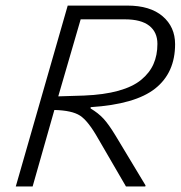

<svg xmlns="http://www.w3.org/2000/svg" viewBox="-20 -675 654 695"><path d="M506.8 -3.9 505.9 0H436L335 -173.8Q298.8 -237.8 269.5 -256.6Q240.2 -275.4 176.8 -276.9L98.1 0H37.1L225.1 -654.8H440.9Q523.4 -654.8 568.6 -616.2Q613.8 -577.6 613.8 -515.1Q613.8 -411.6 541.7 -354.5Q469.7 -297.4 308.1 -287.1V-282.2Q335.4 -266.1 354.5 -245.6Q373.5 -225.1 398.9 -183.1ZM432.1 -605H272L190.9 -326.2L284.2 -329.1Q356.4 -332 408.4 -346.4Q460.4 -360.8 491 -386Q521.5 -411.1 535.6 -443.1Q549.8 -475.1 549.8 -516.1Q549.8 -558.6 520.3 -581.8Q490.7 -605 432.1 -605Z"/></svg>

Font: IntelOne Mono Light
Style: Italic
Weight: 300
Italic angle: -16°
Designer: Fred Shallcrass
Foundry: Frere-Jones Type LLC
Version: Version 1.200;hotconv 1.1.0;makeotfexe 2.6.0;FJTRelease1.2